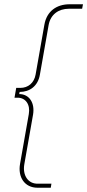

<svg xmlns="http://www.w3.org/2000/svg" viewBox="-20 -740 409 900"><path d="M156 140H218L221 121H159C111 123 85 81 94 30L135 -203C144 -257 118 -299 70 -299L72 -309C120 -309 158 -337 167 -390L208 -623C217 -672 254 -699 303 -699H365L369 -720H306C246 -720 199 -688 188 -624L147 -391C140 -351 112 -328 75 -328H56L48 -282H63C100 -282 123 -250 115 -205L74 28C63 90 95 140 156 140Z"/></svg>

Font: Fixel Display 20240404 Thin
Style: Italic
Weight: 100
Italic angle: -10°
Designer: AlfaBravo + MacPaw
Foundry: Kyrylo Tkachov, Marchela Mozhyna, Serhii Makarenko, Maria Weinstein, Zakhar Kryvoshyya
Version: Version 1.211;Glyphs 3.2 (3225)